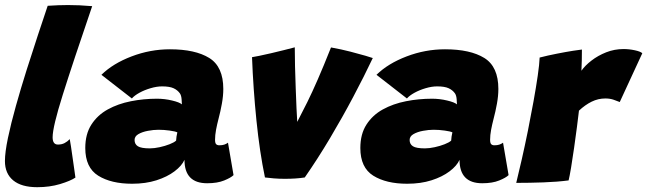

<svg xmlns="http://www.w3.org/2000/svg" viewBox="-23 -738 2626 779"><path d="M283 -17.5Q263 -4 220.8 8.8Q178.5 21.5 128 21.5Q64 21.5 30.5 -6.2Q-3 -34 -3 -84.5Q-3 -119.5 9.2 -178.2Q21.5 -237 41.5 -308.2Q61.5 -379.5 85 -454Q108.5 -528.5 131 -596.2Q153.5 -664 170.5 -714.5Q215.5 -717.5 253 -717.5Q276.5 -717.5 299.5 -716.5Q322.5 -715.5 351 -713Q273 -485 231.8 -354Q190.5 -223 190.5 -181Q190.5 -151.5 212 -151.5Q227.5 -151.5 239 -157.5Q250.5 -163.5 260 -173.5Q261.5 -166 265 -143.5Q268.5 -121 272.2 -93.8Q276 -66.5 279.2 -44.8Q282.5 -23 283 -17.5Z M513 7.5Q428 7.5 375.5 -25.2Q323 -58 323 -137.5Q323 -194 347.8 -232.5Q372.5 -271 414.2 -294Q456 -317 507.8 -327.2Q559.5 -337.5 614 -337.5Q645 -337.5 675.2 -330.2Q705.5 -323 715 -314.5Q715 -320 713.8 -335.5Q712.5 -351 707 -359Q697.5 -372.5 681.2 -380Q665 -387.5 634.5 -387.5Q613 -387.5 588.2 -380.2Q563.5 -373 543 -361.8Q522.5 -350.5 512 -338.5L388.5 -434.5Q435.5 -480.5 511 -509.2Q586.5 -538 666.5 -538Q769 -538 826 -502.8Q883 -467.5 883 -377Q883 -349 877.2 -317.2Q871.5 -285.5 863.5 -255.5Q857.5 -232.5 853.5 -211Q849.5 -189.5 849.5 -171Q849.5 -157.5 854 -153Q858.5 -148.5 867 -148.5Q878.5 -148.5 886.8 -151.2Q895 -154 902 -159L924.5 -27.5Q914 -17 886.5 -5.8Q859 5.5 817.5 5.5Q725.5 5.5 725.5 -89.5Q714.5 -65 685 -42.8Q655.5 -20.5 611.8 -6.5Q568 7.5 513 7.5ZM585 -136Q603 -136 624.8 -140.8Q646.5 -145.5 665 -152.8Q683.5 -160 691.5 -167.5Q691.5 -173 693.2 -184.2Q695 -195.5 696.5 -201Q688.5 -205 665.5 -208.2Q642.5 -211.5 620.5 -211.5Q600 -211.5 577.2 -207.2Q554.5 -203 538.8 -194Q523 -185 523 -170Q523 -153 536.5 -144.5Q550 -136 585 -136Z M1320 -545.5Q1362 -538 1398.5 -528.5Q1435 -519 1459.8 -511.8Q1484.5 -504.5 1489.5 -502.5Q1454.5 -428.5 1410.2 -345Q1366 -261.5 1316 -177.5Q1266 -93.5 1213.5 -18Q1179 -12.5 1133 -12.5Q1110 -12.5 1088.5 -14.2Q1067 -16 1052 -18Q1030.5 -121 1017.5 -248.8Q1004.5 -376.5 999.5 -506Q1007.5 -507 1029 -511.5Q1050.5 -516 1077.5 -522.2Q1104.5 -528.5 1130.2 -535Q1156 -541.5 1173 -546Q1173 -513 1174 -469Q1175 -425 1176.8 -380.2Q1178.5 -335.5 1180 -298.8Q1181.5 -262 1183 -243.5Q1204.5 -284.5 1224 -324Q1243.5 -363.5 1266.2 -415.5Q1289 -467.5 1320 -545.5Z M1629 7.5Q1544 7.5 1491.5 -25.2Q1439 -58 1439 -137.5Q1439 -194 1463.8 -232.5Q1488.5 -271 1530.2 -294Q1572 -317 1623.8 -327.2Q1675.5 -337.5 1730 -337.5Q1761 -337.5 1791.2 -330.2Q1821.5 -323 1831 -314.5Q1831 -320 1829.8 -335.5Q1828.5 -351 1823 -359Q1813.5 -372.5 1797.2 -380Q1781 -387.5 1750.5 -387.5Q1729 -387.5 1704.2 -380.2Q1679.5 -373 1659 -361.8Q1638.5 -350.5 1628 -338.5L1504.5 -434.5Q1551.5 -480.5 1627 -509.2Q1702.5 -538 1782.5 -538Q1885 -538 1942 -502.8Q1999 -467.5 1999 -377Q1999 -349 1993.2 -317.2Q1987.5 -285.5 1979.5 -255.5Q1973.5 -232.5 1969.5 -211Q1965.5 -189.5 1965.5 -171Q1965.5 -157.5 1970 -153Q1974.5 -148.5 1983 -148.5Q1994.5 -148.5 2002.8 -151.2Q2011 -154 2018 -159L2040.5 -27.5Q2030 -17 2002.5 -5.8Q1975 5.5 1933.5 5.5Q1841.5 5.5 1841.5 -89.5Q1830.5 -65 1801 -42.8Q1771.5 -20.5 1727.8 -6.5Q1684 7.5 1629 7.5ZM1701 -136Q1719 -136 1740.8 -140.8Q1762.5 -145.5 1781 -152.8Q1799.5 -160 1807.5 -167.5Q1807.5 -173 1809.2 -184.2Q1811 -195.5 1812.5 -201Q1804.5 -205 1781.5 -208.2Q1758.5 -211.5 1736.5 -211.5Q1716 -211.5 1693.2 -207.2Q1670.5 -203 1654.8 -194Q1639 -185 1639 -170Q1639 -153 1652.5 -144.5Q1666 -136 1701 -136Z M2336 -451Q2350.5 -472 2376.8 -492.2Q2403 -512.5 2436.5 -525.8Q2470 -539 2507 -539Q2529.5 -539 2552.8 -534Q2576 -529 2583 -522L2491.5 -324Q2482 -328 2467 -333.2Q2452 -338.5 2433 -338.5Q2404 -338.5 2377.5 -325.5Q2351 -312.5 2326 -289Q2323 -263.5 2317.8 -222.5Q2312.5 -181.5 2306.2 -137.5Q2300 -93.5 2294 -57.8Q2288 -22 2284 -6Q2238 0 2181.5 2Q2125 4 2071.5 4Q2081.5 -36.5 2094 -91.5Q2106.5 -146.5 2118.8 -207.2Q2131 -268 2141.5 -326Q2152 -384 2158.8 -431Q2165.5 -478 2166.5 -504.5Q2199.5 -513 2236.5 -520.2Q2273.5 -527.5 2302 -532Q2330.5 -536.5 2338 -537Q2338 -520 2337.5 -492.8Q2337 -465.5 2336 -451Z"/></svg>

Font: Grandstander Black
Style: Italic
Weight: 900
Italic angle: -15°
Designer: Tyler Finck
Foundry: Etcetera Type Co
Version: Version 1.200; ttfautohint (v1.8.3)